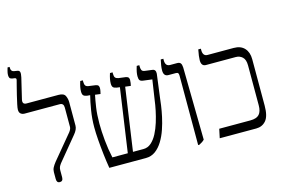

<svg xmlns="http://www.w3.org/2000/svg" viewBox="-108 -1113 1994 1359"><g transform="rotate(-15 889.0 -433.0)"><path d="M178 7Q155 7 155 -22V-72Q155 -90 163 -105.5Q171 -121 186 -140L333 -317Q348 -337 348 -352V-494Q348 -526 319 -526H62Q46 -526 34.5 -535Q23 -544 23 -565Q23 -577 29 -605Q35 -633 43 -666.5Q51 -700 58.5 -728.5Q66 -757 69 -769Q73 -783 61 -786L40 -789Q27 -792 23 -799.5Q19 -807 19 -820Q19 -833 23.5 -849.5Q28 -866 30 -873H45V-866Q45 -840 66 -836L91 -832Q105 -830 108.5 -818.5Q112 -807 106 -780L70 -629Q61 -592 94 -592H328Q367 -592 377.5 -569.5Q388 -547 388 -523V-351Q388 -323 361 -291L220 -120Q211 -108 206.5 -98Q202 -88 202 -73V-22Q202 7 178 7Z M542 0Q534 -47 527.5 -103Q521 -159 517 -211.5Q513 -264 513 -304Q513 -367 523 -428Q533 -489 544 -532L521 -534Q503 -537 495.5 -545Q488 -553 488 -574Q488 -603 502 -647H521V-637Q521 -617 527.5 -608Q534 -599 550 -597L601 -590Q616 -587 620 -579.5Q624 -572 624 -564Q624 -552 621.5 -540.5Q619 -529 617 -521L578 -526Q570 -488 562.5 -437.5Q555 -387 555 -321Q555 -265 561.5 -197Q568 -129 582 -66H695L762 -532L739 -535Q721 -538 713.5 -546Q706 -554 706 -574Q706 -590 709.5 -607.5Q713 -625 720 -647H739V-637Q739 -617 745.5 -608.5Q752 -600 768 -597L822 -590Q836 -587 840.5 -580Q845 -573 845 -564Q845 -553 843 -540.5Q841 -528 839 -521L799 -526L733 -66H810Q842 -66 867 -88Q892 -110 910.5 -145.5Q929 -181 942 -223Q955 -265 963.5 -306Q972 -347 976 -380L998 -526L935 -534Q916 -536 909 -544.5Q902 -553 902 -574Q902 -589 905 -605Q908 -621 916 -647H935V-638Q935 -621 940 -610.5Q945 -600 962 -598L1016 -591Q1041 -588 1039 -557L1017 -388Q1015 -368 1010 -331.5Q1005 -295 995.5 -251Q986 -207 971 -163Q956 -119 933.5 -82Q911 -45 880.5 -22.5Q850 0 810 0Z M1191 7V-500Q1191 -514 1187 -520Q1183 -526 1171 -526H1116Q1081 -526 1081 -569Q1081 -586 1084 -605.5Q1087 -625 1092 -647H1111V-636Q1111 -592 1146 -592H1197Q1215 -592 1222.5 -582.5Q1230 -573 1231 -551L1239 -20Q1225 -5 1200 7Z M1351 0 1365 -66H1593Q1639 -66 1658.5 -87.5Q1678 -109 1678 -154V-446Q1678 -489 1658 -507.5Q1638 -526 1609 -526H1391Q1357 -526 1357 -570Q1357 -596 1367 -647H1386V-636Q1386 -592 1421 -592H1612Q1663 -592 1690.5 -562Q1718 -532 1718 -481V-141Q1718 -64 1690.5 -32Q1663 0 1619 0Z"/></g></svg>

Font: Noto Serif Hebrew SemiCondensed Light
Style: Regular
Weight: 300
Width: 4
Designer: Monotype Design Team
Foundry: Monotype Imaging Inc.
Version: Version 2.004; ttfautohint (v1.8.4.7-5d5b)